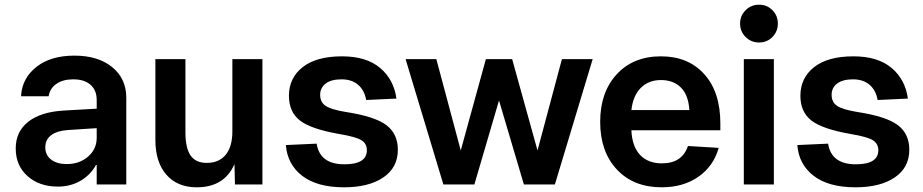

<svg xmlns="http://www.w3.org/2000/svg" viewBox="-20 -786 3934 818"><path d="M227 9Q147 9 97 -36Q47 -81 47 -153V-154Q47 -225 100 -267Q153 -309 251 -315L392 -323V-360Q392 -401 366 -424.5Q340 -448 292 -448Q249 -448 221.5 -429.5Q194 -411 188 -380L187 -376H70V-382Q76 -455 136.5 -502Q197 -549 297 -549Q398 -549 458 -500Q518 -451 518 -370V-8V-7V0H392V-83H389Q365 -40 322.5 -15.5Q280 9 227 9ZM173 -158Q173 -125 198 -106Q223 -87 264 -87Q319 -87 355.5 -119Q392 -151 392 -199V-240L269 -232Q223 -229 198 -210Q173 -191 173 -159Z M818 12Q736 12 689 -41.5Q642 -95 642 -190V-534H770V-222Q770 -155 792 -123.5Q814 -92 861 -92Q913 -92 941.5 -126.5Q970 -161 970 -227V-534H1098V0H981L979 -87Q936 12 818 12Z M1446 12Q1331 12 1267.5 -37Q1204 -86 1198 -168L1329 -174Q1343 -86 1447 -86Q1543 -86 1543 -146Q1543 -174 1520 -188.5Q1497 -203 1426 -215Q1305 -236 1258 -272.5Q1211 -309 1211 -378Q1211 -454 1269.5 -500Q1328 -546 1437 -546Q1541 -546 1599.5 -496.5Q1658 -447 1669 -366L1540 -360Q1533 -401 1506 -424.5Q1479 -448 1435 -448Q1391 -448 1367.5 -430Q1344 -412 1344 -382Q1344 -350 1368 -334.5Q1392 -319 1453 -309Q1577 -290 1626 -253Q1675 -216 1675 -148Q1675 -72 1613 -30Q1551 12 1446 12Z M1869 0 1708 -534H1839L1943 -145L2050 -534H2162L2270 -145L2374 -534H2505L2344 0H2212L2106 -358L2001 0Z M2799 12Q2679 12 2608 -64Q2537 -140 2537 -267Q2537 -393 2607.5 -469.5Q2678 -546 2796 -546Q2912 -546 2980.5 -470Q3049 -394 3049 -260V-231H2670Q2673 -162 2707 -126Q2741 -90 2800 -90Q2886 -90 2911 -164L3042 -156Q3020 -78 2955.5 -33Q2891 12 2799 12ZM2670 -317H2917Q2913 -381 2881 -413Q2849 -445 2796 -445Q2744 -445 2710.5 -412Q2677 -379 2670 -317Z M3133 -686Q3133 -719 3156.5 -742.5Q3180 -766 3214 -766Q3248 -766 3271 -742.5Q3294 -719 3294 -686Q3294 -652 3271 -628.5Q3248 -605 3214 -605Q3180 -605 3156.5 -628.5Q3133 -652 3133 -686ZM3149 0V-534H3277V0Z M3625 12Q3510 12 3446.5 -37Q3383 -86 3377 -168L3508 -174Q3522 -86 3626 -86Q3722 -86 3722 -146Q3722 -174 3699 -188.5Q3676 -203 3605 -215Q3484 -236 3437 -272.5Q3390 -309 3390 -378Q3390 -454 3448.5 -500Q3507 -546 3616 -546Q3720 -546 3778.5 -496.5Q3837 -447 3848 -366L3719 -360Q3712 -401 3685 -424.5Q3658 -448 3614 -448Q3570 -448 3546.5 -430Q3523 -412 3523 -382Q3523 -350 3547 -334.5Q3571 -319 3632 -309Q3756 -290 3805 -253Q3854 -216 3854 -148Q3854 -72 3792 -30Q3730 12 3625 12Z"/></svg>

Font: Txt Sans SemiBold
Style: Regular
Weight: 600
Designer: Open Source
Foundry: XRLN
Version: Version 1.0